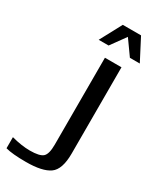

<svg xmlns="http://www.w3.org/2000/svg" viewBox="-232 -902 800 975"><g transform="rotate(30 168.5 -414.5)"><path d="M91 -50Q148 -50 167 -67Q186 -84 186 -139V-649H283V-143Q283 -50 241 -20Q199 10 103 10Q22 10 -17 -1V-66Q43 -50 91 -50ZM113 -712 181 -839H288L354 -712H296L234 -799L171 -712Z"/></g></svg>

Font: Gamestation Display
Style: Regular
Weight: 400
Designer: Jonas Hecksher
Foundry: Jonas Hecksher, Playtypeª, e-types AS
Version: Version 1.003